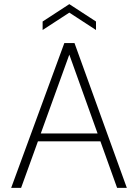

<svg xmlns="http://www.w3.org/2000/svg" viewBox="-20 -908 668 928"><path d="M34 0 291 -700H340L593 0H546L315 -644L82 0ZM142 -225 157 -263H471L486 -225ZM186 -763V-804L315 -888L444 -804V-763L315 -847Z"/></svg>

Font: DM Sans 11pt ExtraLight
Style: Regular
Weight: 250
Version: Version 4.004;gftools[0.9.30]